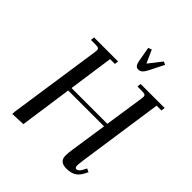

<svg xmlns="http://www.w3.org/2000/svg" viewBox="-246 -1055 1211 1211"><g transform="rotate(45 359.5 -449.5)"><path d="M65.9 3.9 67.9 -22 158.2 -637.2Q160.2 -650.9 160.2 -655.8Q160.2 -668.5 153.3 -672.6Q146.5 -676.8 127.9 -676.8H86.9L89.8 -702.1H304.2L300.8 -676.8H257.8L214.8 -376H534.2L573.2 -637.2Q575.2 -650.9 575.2 -655.8Q575.2 -668.5 568.4 -672.6Q561.5 -676.8 543 -676.8H502L504.9 -702.1H719.2L715.8 -676.8H672.9L589.8 -104Q585 -68.8 585 -58.1Q585 -35.2 598.1 -35.2Q616.7 -35.2 631.8 -64.9L643.1 -86.9L666 -76.2L654.8 -54.2Q636.7 -19 611.1 -6.1Q585.4 6.8 551.8 6.8Q488.8 6.8 488.8 -47.9Q488.8 -68.4 494.1 -105L530.8 -350.1H210.9L161.1 0ZM377.9 -897 400.9 -905.8 439.9 -818.8 507.8 -905.8 528.8 -897 482.9 -805.2Q469.2 -777.8 457.5 -766.8Q445.8 -755.9 430.2 -755.9Q414.6 -755.9 406.5 -766.8Q398.4 -777.8 394 -805.2Z"/></g></svg>

Font: Dihjauti S
Style: Bold Italic
Weight: 700
Italic angle: -9°
Designer: T. Christopher White
Version: Version 3.0.0